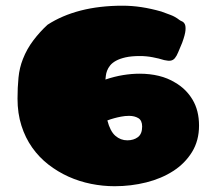

<svg xmlns="http://www.w3.org/2000/svg" viewBox="-20 -643 761 674"><path d="M350.1 -363.8Q381.8 -374.5 411.9 -379.4Q441.9 -384.3 470.2 -384.3Q505.9 -384.3 537.4 -376.7Q568.8 -369.1 594.2 -353.5Q633.3 -331.1 656 -293Q678.7 -254.9 678.7 -202.1Q678.7 -149.4 654.1 -109.4Q629.4 -69.3 588.1 -42.7Q546.9 -16.1 493.4 -2.7Q439.9 10.7 382.3 10.7Q340.8 10.7 299.6 2.4Q258.3 -5.9 220.5 -22.9Q182.6 -40 149.9 -65.4Q117.2 -90.8 93 -125Q68.8 -159.2 55.2 -202.1Q41.5 -245.1 41.5 -296.9Q41.5 -335.4 44.9 -370.4Q48.3 -405.3 60.5 -436Q74.2 -471.2 97.4 -501.7Q120.6 -532.2 147 -556.2Q197.3 -588.9 263.4 -606Q329.6 -623 410.2 -623Q443.4 -623 476.8 -617.9Q510.3 -612.8 546.4 -602.5Q562 -596.7 578.6 -590.6Q595.2 -584.5 609.4 -573.2Q613.3 -570.3 619.1 -567.9Q625 -565.4 628.7 -558.3Q632.3 -551.3 631.1 -536.4Q629.9 -521.5 619.6 -493.2Q610.8 -472.7 605.5 -459.5Q600.1 -446.3 594 -439Q587.9 -431.6 579.3 -430.2Q570.8 -428.7 556.2 -432.1Q537.6 -438 515.6 -442.1Q493.7 -446.3 471.2 -446.3Q441.4 -446.3 420.9 -441.7Q400.4 -437 387.2 -429.7Q374 -422.4 366.7 -413.3Q359.4 -404.3 356 -395Q352.5 -385.7 351.6 -377.4Q350.6 -369.1 350.1 -363.8ZM426.8 -150.4Q449.2 -150.4 464.1 -161.6Q479 -172.9 479 -198.7Q479 -220.2 465.6 -228.3Q452.1 -236.3 433.1 -236.3Q418.9 -236.3 405.3 -233.6Q391.6 -231 380.9 -228Q368.2 -224.6 356.9 -220.2Q366.7 -182.1 385 -166.3Q403.3 -150.4 426.8 -150.4Z"/></svg>

Font: Sigmar One
Style: Regular
Weight: 400
Version: Version 1.000